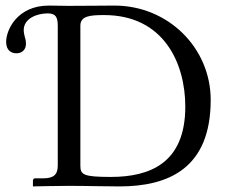

<svg xmlns="http://www.w3.org/2000/svg" viewBox="-20 -666 818 688"><path d="M73 -509C73 -517 72 -525 69 -533C67 -542 65 -550 65 -558C65 -601 114 -618 151 -618C181 -618 187 -603 187 -572V-73C187 -41 173 -27 135 -27H105C101 -27 98 -23 98 -18V2C98 2 177 0 226 0C296 0 347 2 408 2C583 2 735 -62 735 -308C735 -494 583 -646 390 -646C356 -646 290 -645 226 -645C198 -645 182 -646 155 -646C42 -646 2 -559 2 -516C2 -483 23 -475 39 -475C59 -475 73 -488 73 -509ZM268 -72V-574C268 -609 303 -612 353 -612C568 -612 644 -438 644 -284C644 -82 518 -32 377 -32C279 -32 268 -40 268 -72Z"/></svg>

Font: Libertinus Sans
Style: Regular
Weight: 400
Designer: Philipp H. Poll, Khaled Hosny
Foundry: Caleb Maclennan
Version: Version 7.050;RELEASE